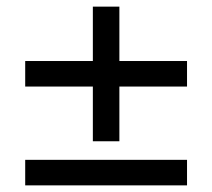

<svg xmlns="http://www.w3.org/2000/svg" viewBox="-20 -559 640 579"><path d="M260 -133V-298H56V-375H260V-539H340V-375H544V-298H340V-133ZM56 0V-77H544V0Z"/></svg>

Font: Nunito Sans 7pt SemiBold
Style: Regular
Weight: 600
Designer: Vernon Adams
Foundry: Vernon Adams
Version: Version 3.101;gftools[0.9.27]